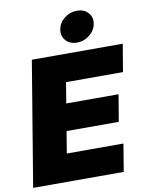

<svg xmlns="http://www.w3.org/2000/svg" viewBox="-102 -1032 855 1105"><g transform="rotate(-10 326.0 -480.0)"><path d="M0.5 0 121.1 -727.5H652.3L625.5 -566.4H292.5L272.5 -445.3H578.1L551.8 -288.6H246.6L225.6 -161.1H556.6L529.8 0ZM395 -779.3Q354 -779.3 330.1 -805.7Q306.2 -832 312.5 -870.1Q318.4 -908.2 351.3 -934.3Q384.3 -960.4 425.3 -960.4Q466.3 -960.4 490.2 -934.3Q514.2 -908.2 507.8 -870.1Q502 -832.5 469 -805.9Q436 -779.3 395 -779.3Z"/></g></svg>

Font: Inter 17pt Black
Style: Italic
Weight: 900
Italic angle: -9.3988°
Version: Version 4.001;git-66647c0bb